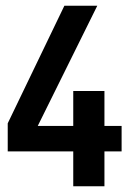

<svg xmlns="http://www.w3.org/2000/svg" viewBox="-20 -651 445 671"><path d="M405 -211V-122H345V0H236V-122H7V-220L205 -631H320L112 -211H236V-333H345V-211Z"/></svg>

Font: Teko Medium
Style: Regular
Weight: 500
Designer: Manushi Parikh, Jonny Pinhorn
Foundry: Indian Type Foundry
Version: Version 1.106;PS 1.0;hotconv 1.0.78;makeotf.lib2.5.61930; tt